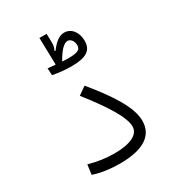

<svg xmlns="http://www.w3.org/2000/svg" viewBox="-195 -942 975 1063"><g transform="rotate(-30 293.0 -411.0)"><path d="M258.8 2C416.5 2 484.4 -53.2 484.4 -142.1C484.4 -230.5 408.7 -342.8 304.2 -470.2L253.4 -434.6C353 -307.6 421.4 -203.6 421.4 -142.1C421.4 -90.8 363.3 -62 259.8 -62C206.1 -62 152.8 -70.3 99.6 -85L91.3 -22.9C139.6 -5.9 201.7 2 258.8 2ZM295.9 -598.6C389.6 -598.6 429.2 -624 429.2 -685.1C429.2 -741.7 396.5 -781.2 352.1 -781.2C320.8 -781.2 290.5 -757.8 261.7 -717.3L256.3 -720.2C264.6 -735.8 267.6 -752 267.1 -766.6L265.6 -823.7H219.7L224.1 -653.3C223.6 -652.3 223.1 -651.4 222.7 -650.9C204.1 -652.3 186.5 -654.3 174.8 -655.3L177.2 -610.4C207.5 -604.5 251 -598.6 295.9 -598.6ZM263.7 -647.5C293.5 -701.7 322.3 -731.9 345.7 -731.9C366.2 -731.9 381.3 -710.4 381.3 -684.1C381.3 -655.8 361.3 -646 300.3 -646C291 -646 277.8 -646.5 263.7 -647.5Z"/></g></svg>

Font: Cascadia Code Light
Style: Regular
Weight: 300
Monospace: yes
Designer: Aaron Bell
Foundry: Saja Typeworks
Version: Version 2404.023